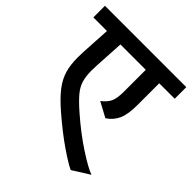

<svg xmlns="http://www.w3.org/2000/svg" viewBox="-200 -776 948 948"><g transform="rotate(45 274.0 -301.5)"><path d="M-10 -648H558V-567H450V-414Q450 -350 434 -314.5Q418 -279 384 -257L306 -299Q334 -321 345 -344Q356 -367 356 -414V-567H179L170 -411Q169 -398 169 -375Q169 -335 177.5 -306.5Q186 -278 208 -251.5Q230 -225 272 -188Q352 -118 426 -70Q500 -22 533 -11L444 45Q413 31 349.5 -12.5Q286 -56 207 -124Q155 -169 126.5 -206Q98 -243 86.5 -282Q75 -321 75 -373Q75 -398 76 -411L85 -567H-10Z"/></g></svg>

Font: Madhuban
Style: Regular
Weight: 400
Designer: jaikishan Patel
Foundry: MagicType
Version: Version 1.000